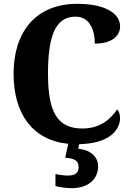

<svg xmlns="http://www.w3.org/2000/svg" viewBox="-20 -744 687 1004"><path d="M356 240C436 240 493 197 493 126C493 73 450 39 389 34L394 10C563 6 608 -72 608 -128C608 -143 602 -163 593 -172C561 -126 509 -72 411 -72C279 -72 231 -159 231 -358C231 -548 266 -657 375 -657C451 -657 476 -583 476 -516C564 -516 608 -555 608 -606C608 -672 533 -724 384 -724C165 -724 51 -575 51 -358C51 -153 147 -11 337 8L321 81C361 84 391 91 391 130C391 164 369 174 334 174C317 174 292 171 270 166V229C292 236 336 240 356 240Z"/></svg>

Font: Noto Serif Hebrew SemiCondensed ExtraBold
Style: Regular
Weight: 800
Width: 4
Designer: Monotype Design Team
Foundry: Monotype Imaging Inc.
Version: Version 2.004